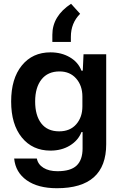

<svg xmlns="http://www.w3.org/2000/svg" viewBox="-20 -819 649 1016"><path d="M281 177Q181 177 121.5 135Q62 93 55 20H175Q181 51 210 69Q239 87 284 87Q354 87 385.5 57Q417 27 417 -34V-120H411Q394 -76 350 -49Q306 -22 247 -22Q152 -22 95.5 -91.5Q39 -161 39 -282Q39 -403 95.5 -472.5Q152 -542 247 -542Q305 -542 349.5 -516Q394 -490 411 -445H418L422 -532H542V-56Q542 177 281 177ZM293 -124Q351 -124 383.5 -161.5Q416 -199 416 -256V-308Q416 -366 383 -403.5Q350 -441 295 -441Q233 -441 199.5 -398.5Q166 -356 166 -282Q166 -208 198.5 -166Q231 -124 293 -124ZM257 -635Q257 -734 356 -799L404 -746Q355 -697 355 -624V-597H257Z"/></svg>

Font: Mona Sans SemiBold
Style: Regular
Weight: 600
Designer: Deni Anggara
Foundry: GitHub
Version: Version 2.000;Glyphs 3.2.3 (3260)